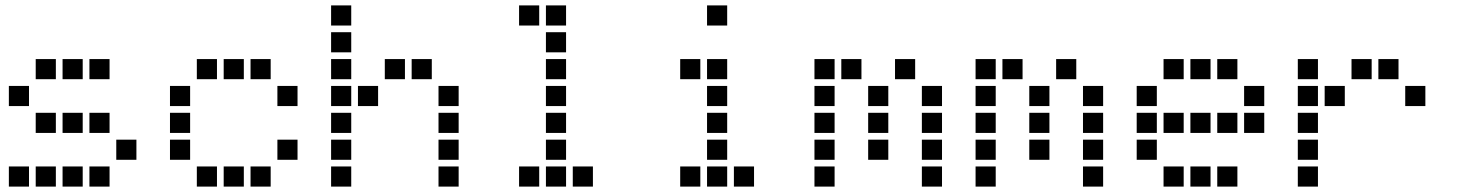

<svg xmlns="http://www.w3.org/2000/svg" viewBox="-20 -708 5440 715"><path d="M114 -488Q113 -488 113 -488Q113 -488 113 -487V-414Q113 -413 113 -413Q113 -413 114 -413H187Q188 -413 188 -413Q188 -413 188 -414V-487Q188 -488 188 -488Q188 -488 187 -488ZM214 -488Q213 -488 213 -488Q213 -488 213 -487V-414Q213 -413 213 -413Q213 -413 214 -413H287Q288 -413 288 -413Q288 -413 288 -414V-487Q288 -488 288 -488Q288 -488 287 -488ZM314 -488Q313 -488 313 -488Q313 -488 313 -487V-414Q313 -413 313 -413Q313 -413 314 -413H387Q388 -413 388 -413Q388 -413 388 -414V-487Q388 -488 388 -488Q388 -488 387 -488ZM14 -388Q13 -388 13 -388Q13 -388 13 -387V-314Q13 -313 13 -313Q13 -313 14 -313H87Q88 -313 88 -313Q88 -313 88 -314V-387Q88 -388 88 -388Q88 -388 87 -388ZM114 -288Q113 -288 113 -288Q113 -288 113 -287V-214Q113 -213 113 -213Q113 -213 114 -213H187Q188 -213 188 -213Q188 -213 188 -214V-287Q188 -288 188 -288Q188 -288 187 -288ZM214 -288Q213 -288 213 -288Q213 -288 213 -287V-214Q213 -213 213 -213Q213 -213 214 -213H287Q288 -213 288 -213Q288 -213 288 -214V-287Q288 -288 288 -288Q288 -288 287 -288ZM314 -288Q313 -288 313 -288Q313 -288 313 -287V-214Q313 -213 313 -213Q313 -213 314 -213H387Q388 -213 388 -213Q388 -213 388 -214V-287Q388 -288 388 -288Q388 -288 387 -288ZM414 -188Q413 -188 413 -188Q413 -188 413 -187V-114Q413 -113 413 -113Q413 -113 414 -113H487Q488 -113 488 -113Q488 -113 488 -114V-187Q488 -188 488 -188Q488 -188 487 -188ZM14 -88Q13 -88 13 -88Q13 -88 13 -87V-14Q13 -13 13 -13Q13 -13 14 -13H87Q88 -13 88 -13Q88 -13 88 -14V-87Q88 -88 88 -88Q88 -88 87 -88ZM114 -88Q113 -88 113 -88Q113 -88 113 -87V-14Q113 -13 113 -13Q113 -13 114 -13H187Q188 -13 188 -13Q188 -13 188 -14V-87Q188 -88 188 -88Q188 -88 187 -88ZM214 -88Q213 -88 213 -88Q213 -88 213 -87V-14Q213 -13 213 -13Q213 -13 214 -13H287Q288 -13 288 -13Q288 -13 288 -14V-87Q288 -88 288 -88Q288 -88 287 -88ZM314 -88Q313 -88 313 -88Q313 -88 313 -87V-14Q313 -13 313 -13Q313 -13 314 -13H387Q388 -13 388 -13Q388 -13 388 -14V-87Q388 -88 388 -88Q388 -88 387 -88Z M714 -488Q713 -488 713 -488Q713 -488 713 -487V-414Q713 -413 713 -413Q713 -413 714 -413H787Q788 -413 788 -413Q788 -413 788 -414V-487Q788 -488 788 -488Q788 -488 787 -488ZM814 -488Q813 -488 813 -488Q813 -488 813 -487V-414Q813 -413 813 -413Q813 -413 814 -413H887Q888 -413 888 -413Q888 -413 888 -414V-487Q888 -488 888 -488Q888 -488 887 -488ZM914 -488Q913 -488 913 -488Q913 -488 913 -487V-414Q913 -413 913 -413Q913 -413 914 -413H987Q988 -413 988 -413Q988 -413 988 -414V-487Q988 -488 988 -488Q988 -488 987 -488ZM614 -388Q613 -388 613 -388Q613 -388 613 -387V-314Q613 -313 613 -313Q613 -313 614 -313H687Q688 -313 688 -313Q688 -313 688 -314V-387Q688 -388 688 -388Q688 -388 687 -388ZM1014 -388Q1013 -388 1013 -388Q1013 -388 1013 -387V-314Q1013 -313 1013 -313Q1013 -313 1014 -313H1087Q1088 -313 1088 -313Q1088 -313 1088 -314V-387Q1088 -388 1088 -388Q1088 -388 1087 -388ZM614 -288Q613 -288 613 -288Q613 -288 613 -287V-214Q613 -213 613 -213Q613 -213 614 -213H687Q688 -213 688 -213Q688 -213 688 -214V-287Q688 -288 688 -288Q688 -288 687 -288ZM614 -188Q613 -188 613 -188Q613 -188 613 -187V-114Q613 -113 613 -113Q613 -113 614 -113H687Q688 -113 688 -113Q688 -113 688 -114V-187Q688 -188 688 -188Q688 -188 687 -188ZM1014 -188Q1013 -188 1013 -188Q1013 -188 1013 -187V-114Q1013 -113 1013 -113Q1013 -113 1014 -113H1087Q1088 -113 1088 -113Q1088 -113 1088 -114V-187Q1088 -188 1088 -188Q1088 -188 1087 -188ZM714 -88Q713 -88 713 -88Q713 -88 713 -87V-14Q713 -13 713 -13Q713 -13 714 -13H787Q788 -13 788 -13Q788 -13 788 -14V-87Q788 -88 788 -88Q788 -88 787 -88ZM814 -88Q813 -88 813 -88Q813 -88 813 -87V-14Q813 -13 813 -13Q813 -13 814 -13H887Q888 -13 888 -13Q888 -13 888 -14V-87Q888 -88 888 -88Q888 -88 887 -88ZM914 -88Q913 -88 913 -88Q913 -88 913 -87V-14Q913 -13 913 -13Q913 -13 914 -13H987Q988 -13 988 -13Q988 -13 988 -14V-87Q988 -88 988 -88Q988 -88 987 -88Z M1214 -688Q1213 -688 1213 -688Q1213 -688 1213 -687V-614Q1213 -613 1213 -613Q1213 -613 1214 -613H1287Q1288 -613 1288 -613Q1288 -613 1288 -614V-687Q1288 -688 1288 -688Q1288 -688 1287 -688ZM1214 -588Q1213 -588 1213 -588Q1213 -588 1213 -587V-514Q1213 -513 1213 -513Q1213 -513 1214 -513H1287Q1288 -513 1288 -513Q1288 -513 1288 -514V-587Q1288 -588 1288 -588Q1288 -588 1287 -588ZM1214 -488Q1213 -488 1213 -488Q1213 -488 1213 -487V-414Q1213 -413 1213 -413Q1213 -413 1214 -413H1287Q1288 -413 1288 -413Q1288 -413 1288 -414V-487Q1288 -488 1288 -488Q1288 -488 1287 -488ZM1414 -488Q1413 -488 1413 -488Q1413 -488 1413 -487V-414Q1413 -413 1413 -413Q1413 -413 1414 -413H1487Q1488 -413 1488 -413Q1488 -413 1488 -414V-487Q1488 -488 1488 -488Q1488 -488 1487 -488ZM1514 -488Q1513 -488 1513 -488Q1513 -488 1513 -487V-414Q1513 -413 1513 -413Q1513 -413 1514 -413H1587Q1588 -413 1588 -413Q1588 -413 1588 -414V-487Q1588 -488 1588 -488Q1588 -488 1587 -488ZM1214 -388Q1213 -388 1213 -388Q1213 -388 1213 -387V-314Q1213 -313 1213 -313Q1213 -313 1214 -313H1287Q1288 -313 1288 -313Q1288 -313 1288 -314V-387Q1288 -388 1288 -388Q1288 -388 1287 -388ZM1314 -388Q1313 -388 1313 -388Q1313 -388 1313 -387V-314Q1313 -313 1313 -313Q1313 -313 1314 -313H1387Q1388 -313 1388 -313Q1388 -313 1388 -314V-387Q1388 -388 1388 -388Q1388 -388 1387 -388ZM1614 -388Q1613 -388 1613 -388Q1613 -388 1613 -387V-314Q1613 -313 1613 -313Q1613 -313 1614 -313H1687Q1688 -313 1688 -313Q1688 -313 1688 -314V-387Q1688 -388 1688 -388Q1688 -388 1687 -388ZM1214 -288Q1213 -288 1213 -288Q1213 -288 1213 -287V-214Q1213 -213 1213 -213Q1213 -213 1214 -213H1287Q1288 -213 1288 -213Q1288 -213 1288 -214V-287Q1288 -288 1288 -288Q1288 -288 1287 -288ZM1614 -288Q1613 -288 1613 -288Q1613 -288 1613 -287V-214Q1613 -213 1613 -213Q1613 -213 1614 -213H1687Q1688 -213 1688 -213Q1688 -213 1688 -214V-287Q1688 -288 1688 -288Q1688 -288 1687 -288ZM1214 -188Q1213 -188 1213 -188Q1213 -188 1213 -187V-114Q1213 -113 1213 -113Q1213 -113 1214 -113H1287Q1288 -113 1288 -113Q1288 -113 1288 -114V-187Q1288 -188 1288 -188Q1288 -188 1287 -188ZM1614 -188Q1613 -188 1613 -188Q1613 -188 1613 -187V-114Q1613 -113 1613 -113Q1613 -113 1614 -113H1687Q1688 -113 1688 -113Q1688 -113 1688 -114V-187Q1688 -188 1688 -188Q1688 -188 1687 -188ZM1214 -88Q1213 -88 1213 -88Q1213 -88 1213 -87V-14Q1213 -13 1213 -13Q1213 -13 1214 -13H1287Q1288 -13 1288 -13Q1288 -13 1288 -14V-87Q1288 -88 1288 -88Q1288 -88 1287 -88ZM1614 -88Q1613 -88 1613 -88Q1613 -88 1613 -87V-14Q1613 -13 1613 -13Q1613 -13 1614 -13H1687Q1688 -13 1688 -13Q1688 -13 1688 -14V-87Q1688 -88 1688 -88Q1688 -88 1687 -88Z M1914 -688Q1913 -688 1913 -688Q1913 -688 1913 -687V-614Q1913 -613 1913 -613Q1913 -613 1914 -613H1987Q1988 -613 1988 -613Q1988 -613 1988 -614V-687Q1988 -688 1988 -688Q1988 -688 1987 -688ZM2014 -688Q2013 -688 2013 -688Q2013 -688 2013 -687V-614Q2013 -613 2013 -613Q2013 -613 2014 -613H2087Q2088 -613 2088 -613Q2088 -613 2088 -614V-687Q2088 -688 2088 -688Q2088 -688 2087 -688ZM2014 -588Q2013 -588 2013 -588Q2013 -588 2013 -587V-514Q2013 -513 2013 -513Q2013 -513 2014 -513H2087Q2088 -513 2088 -513Q2088 -513 2088 -514V-587Q2088 -588 2088 -588Q2088 -588 2087 -588ZM2014 -488Q2013 -488 2013 -488Q2013 -488 2013 -487V-414Q2013 -413 2013 -413Q2013 -413 2014 -413H2087Q2088 -413 2088 -413Q2088 -413 2088 -414V-487Q2088 -488 2088 -488Q2088 -488 2087 -488ZM2014 -388Q2013 -388 2013 -388Q2013 -388 2013 -387V-314Q2013 -313 2013 -313Q2013 -313 2014 -313H2087Q2088 -313 2088 -313Q2088 -313 2088 -314V-387Q2088 -388 2088 -388Q2088 -388 2087 -388ZM2014 -288Q2013 -288 2013 -288Q2013 -288 2013 -287V-214Q2013 -213 2013 -213Q2013 -213 2014 -213H2087Q2088 -213 2088 -213Q2088 -213 2088 -214V-287Q2088 -288 2088 -288Q2088 -288 2087 -288ZM2014 -188Q2013 -188 2013 -188Q2013 -188 2013 -187V-114Q2013 -113 2013 -113Q2013 -113 2014 -113H2087Q2088 -113 2088 -113Q2088 -113 2088 -114V-187Q2088 -188 2088 -188Q2088 -188 2087 -188ZM1914 -88Q1913 -88 1913 -88Q1913 -88 1913 -87V-14Q1913 -13 1913 -13Q1913 -13 1914 -13H1987Q1988 -13 1988 -13Q1988 -13 1988 -14V-87Q1988 -88 1988 -88Q1988 -88 1987 -88ZM2014 -88Q2013 -88 2013 -88Q2013 -88 2013 -87V-14Q2013 -13 2013 -13Q2013 -13 2014 -13H2087Q2088 -13 2088 -13Q2088 -13 2088 -14V-87Q2088 -88 2088 -88Q2088 -88 2087 -88ZM2114 -88Q2113 -88 2113 -88Q2113 -88 2113 -87V-14Q2113 -13 2113 -13Q2113 -13 2114 -13H2187Q2188 -13 2188 -13Q2188 -13 2188 -14V-87Q2188 -88 2188 -88Q2188 -88 2187 -88Z M2614 -688Q2613 -688 2613 -688Q2613 -688 2613 -687V-614Q2613 -613 2613 -613Q2613 -613 2614 -613H2687Q2688 -613 2688 -613Q2688 -613 2688 -614V-687Q2688 -688 2688 -688Q2688 -688 2687 -688ZM2514 -488Q2513 -488 2513 -488Q2513 -488 2513 -487V-414Q2513 -413 2513 -413Q2513 -413 2514 -413H2587Q2588 -413 2588 -413Q2588 -413 2588 -414V-487Q2588 -488 2588 -488Q2588 -488 2587 -488ZM2614 -488Q2613 -488 2613 -488Q2613 -488 2613 -487V-414Q2613 -413 2613 -413Q2613 -413 2614 -413H2687Q2688 -413 2688 -413Q2688 -413 2688 -414V-487Q2688 -488 2688 -488Q2688 -488 2687 -488ZM2614 -388Q2613 -388 2613 -388Q2613 -388 2613 -387V-314Q2613 -313 2613 -313Q2613 -313 2614 -313H2687Q2688 -313 2688 -313Q2688 -313 2688 -314V-387Q2688 -388 2688 -388Q2688 -388 2687 -388ZM2614 -288Q2613 -288 2613 -288Q2613 -288 2613 -287V-214Q2613 -213 2613 -213Q2613 -213 2614 -213H2687Q2688 -213 2688 -213Q2688 -213 2688 -214V-287Q2688 -288 2688 -288Q2688 -288 2687 -288ZM2614 -188Q2613 -188 2613 -188Q2613 -188 2613 -187V-114Q2613 -113 2613 -113Q2613 -113 2614 -113H2687Q2688 -113 2688 -113Q2688 -113 2688 -114V-187Q2688 -188 2688 -188Q2688 -188 2687 -188ZM2514 -88Q2513 -88 2513 -88Q2513 -88 2513 -87V-14Q2513 -13 2513 -13Q2513 -13 2514 -13H2587Q2588 -13 2588 -13Q2588 -13 2588 -14V-87Q2588 -88 2588 -88Q2588 -88 2587 -88ZM2614 -88Q2613 -88 2613 -88Q2613 -88 2613 -87V-14Q2613 -13 2613 -13Q2613 -13 2614 -13H2687Q2688 -13 2688 -13Q2688 -13 2688 -14V-87Q2688 -88 2688 -88Q2688 -88 2687 -88ZM2714 -88Q2713 -88 2713 -88Q2713 -88 2713 -87V-14Q2713 -13 2713 -13Q2713 -13 2714 -13H2787Q2788 -13 2788 -13Q2788 -13 2788 -14V-87Q2788 -88 2788 -88Q2788 -88 2787 -88Z M3014 -488Q3013 -488 3013 -488Q3013 -488 3013 -487V-414Q3013 -413 3013 -413Q3013 -413 3014 -413H3087Q3088 -413 3088 -413Q3088 -413 3088 -414V-487Q3088 -488 3088 -488Q3088 -488 3087 -488ZM3114 -488Q3113 -488 3113 -488Q3113 -488 3113 -487V-414Q3113 -413 3113 -413Q3113 -413 3114 -413H3187Q3188 -413 3188 -413Q3188 -413 3188 -414V-487Q3188 -488 3188 -488Q3188 -488 3187 -488ZM3314 -488Q3313 -488 3313 -488Q3313 -488 3313 -487V-414Q3313 -413 3313 -413Q3313 -413 3314 -413H3387Q3388 -413 3388 -413Q3388 -413 3388 -414V-487Q3388 -488 3388 -488Q3388 -488 3387 -488ZM3014 -388Q3013 -388 3013 -388Q3013 -388 3013 -387V-314Q3013 -313 3013 -313Q3013 -313 3014 -313H3087Q3088 -313 3088 -313Q3088 -313 3088 -314V-387Q3088 -388 3088 -388Q3088 -388 3087 -388ZM3214 -388Q3213 -388 3213 -388Q3213 -388 3213 -387V-314Q3213 -313 3213 -313Q3213 -313 3214 -313H3287Q3288 -313 3288 -313Q3288 -313 3288 -314V-387Q3288 -388 3288 -388Q3288 -388 3287 -388ZM3414 -388Q3413 -388 3413 -388Q3413 -388 3413 -387V-314Q3413 -313 3413 -313Q3413 -313 3414 -313H3487Q3488 -313 3488 -313Q3488 -313 3488 -314V-387Q3488 -388 3488 -388Q3488 -388 3487 -388ZM3014 -288Q3013 -288 3013 -288Q3013 -288 3013 -287V-214Q3013 -213 3013 -213Q3013 -213 3014 -213H3087Q3088 -213 3088 -213Q3088 -213 3088 -214V-287Q3088 -288 3088 -288Q3088 -288 3087 -288ZM3214 -288Q3213 -288 3213 -288Q3213 -288 3213 -287V-214Q3213 -213 3213 -213Q3213 -213 3214 -213H3287Q3288 -213 3288 -213Q3288 -213 3288 -214V-287Q3288 -288 3288 -288Q3288 -288 3287 -288ZM3414 -288Q3413 -288 3413 -288Q3413 -288 3413 -287V-214Q3413 -213 3413 -213Q3413 -213 3414 -213H3487Q3488 -213 3488 -213Q3488 -213 3488 -214V-287Q3488 -288 3488 -288Q3488 -288 3487 -288ZM3014 -188Q3013 -188 3013 -188Q3013 -188 3013 -187V-114Q3013 -113 3013 -113Q3013 -113 3014 -113H3087Q3088 -113 3088 -113Q3088 -113 3088 -114V-187Q3088 -188 3088 -188Q3088 -188 3087 -188ZM3214 -188Q3213 -188 3213 -188Q3213 -188 3213 -187V-114Q3213 -113 3213 -113Q3213 -113 3214 -113H3287Q3288 -113 3288 -113Q3288 -113 3288 -114V-187Q3288 -188 3288 -188Q3288 -188 3287 -188ZM3414 -188Q3413 -188 3413 -188Q3413 -188 3413 -187V-114Q3413 -113 3413 -113Q3413 -113 3414 -113H3487Q3488 -113 3488 -113Q3488 -113 3488 -114V-187Q3488 -188 3488 -188Q3488 -188 3487 -188ZM3014 -88Q3013 -88 3013 -88Q3013 -88 3013 -87V-14Q3013 -13 3013 -13Q3013 -13 3014 -13H3087Q3088 -13 3088 -13Q3088 -13 3088 -14V-87Q3088 -88 3088 -88Q3088 -88 3087 -88ZM3414 -88Q3413 -88 3413 -88Q3413 -88 3413 -87V-14Q3413 -13 3413 -13Q3413 -13 3414 -13H3487Q3488 -13 3488 -13Q3488 -13 3488 -14V-87Q3488 -88 3488 -88Q3488 -88 3487 -88Z M3614 -488Q3613 -488 3613 -488Q3613 -488 3613 -487V-414Q3613 -413 3613 -413Q3613 -413 3614 -413H3687Q3688 -413 3688 -413Q3688 -413 3688 -414V-487Q3688 -488 3688 -488Q3688 -488 3687 -488ZM3714 -488Q3713 -488 3713 -488Q3713 -488 3713 -487V-414Q3713 -413 3713 -413Q3713 -413 3714 -413H3787Q3788 -413 3788 -413Q3788 -413 3788 -414V-487Q3788 -488 3788 -488Q3788 -488 3787 -488ZM3914 -488Q3913 -488 3913 -488Q3913 -488 3913 -487V-414Q3913 -413 3913 -413Q3913 -413 3914 -413H3987Q3988 -413 3988 -413Q3988 -413 3988 -414V-487Q3988 -488 3988 -488Q3988 -488 3987 -488ZM3614 -388Q3613 -388 3613 -388Q3613 -388 3613 -387V-314Q3613 -313 3613 -313Q3613 -313 3614 -313H3687Q3688 -313 3688 -313Q3688 -313 3688 -314V-387Q3688 -388 3688 -388Q3688 -388 3687 -388ZM3814 -388Q3813 -388 3813 -388Q3813 -388 3813 -387V-314Q3813 -313 3813 -313Q3813 -313 3814 -313H3887Q3888 -313 3888 -313Q3888 -313 3888 -314V-387Q3888 -388 3888 -388Q3888 -388 3887 -388ZM4014 -388Q4013 -388 4013 -388Q4013 -388 4013 -387V-314Q4013 -313 4013 -313Q4013 -313 4014 -313H4087Q4088 -313 4088 -313Q4088 -313 4088 -314V-387Q4088 -388 4088 -388Q4088 -388 4087 -388ZM3614 -288Q3613 -288 3613 -288Q3613 -288 3613 -287V-214Q3613 -213 3613 -213Q3613 -213 3614 -213H3687Q3688 -213 3688 -213Q3688 -213 3688 -214V-287Q3688 -288 3688 -288Q3688 -288 3687 -288ZM3814 -288Q3813 -288 3813 -288Q3813 -288 3813 -287V-214Q3813 -213 3813 -213Q3813 -213 3814 -213H3887Q3888 -213 3888 -213Q3888 -213 3888 -214V-287Q3888 -288 3888 -288Q3888 -288 3887 -288ZM4014 -288Q4013 -288 4013 -288Q4013 -288 4013 -287V-214Q4013 -213 4013 -213Q4013 -213 4014 -213H4087Q4088 -213 4088 -213Q4088 -213 4088 -214V-287Q4088 -288 4088 -288Q4088 -288 4087 -288ZM3614 -188Q3613 -188 3613 -188Q3613 -188 3613 -187V-114Q3613 -113 3613 -113Q3613 -113 3614 -113H3687Q3688 -113 3688 -113Q3688 -113 3688 -114V-187Q3688 -188 3688 -188Q3688 -188 3687 -188ZM3814 -188Q3813 -188 3813 -188Q3813 -188 3813 -187V-114Q3813 -113 3813 -113Q3813 -113 3814 -113H3887Q3888 -113 3888 -113Q3888 -113 3888 -114V-187Q3888 -188 3888 -188Q3888 -188 3887 -188ZM4014 -188Q4013 -188 4013 -188Q4013 -188 4013 -187V-114Q4013 -113 4013 -113Q4013 -113 4014 -113H4087Q4088 -113 4088 -113Q4088 -113 4088 -114V-187Q4088 -188 4088 -188Q4088 -188 4087 -188ZM3614 -88Q3613 -88 3613 -88Q3613 -88 3613 -87V-14Q3613 -13 3613 -13Q3613 -13 3614 -13H3687Q3688 -13 3688 -13Q3688 -13 3688 -14V-87Q3688 -88 3688 -88Q3688 -88 3687 -88ZM4014 -88Q4013 -88 4013 -88Q4013 -88 4013 -87V-14Q4013 -13 4013 -13Q4013 -13 4014 -13H4087Q4088 -13 4088 -13Q4088 -13 4088 -14V-87Q4088 -88 4088 -88Q4088 -88 4087 -88Z M4314 -488Q4313 -488 4313 -488Q4313 -488 4313 -487V-414Q4313 -413 4313 -413Q4313 -413 4314 -413H4387Q4388 -413 4388 -413Q4388 -413 4388 -414V-487Q4388 -488 4388 -488Q4388 -488 4387 -488ZM4414 -488Q4413 -488 4413 -488Q4413 -488 4413 -487V-414Q4413 -413 4413 -413Q4413 -413 4414 -413H4487Q4488 -413 4488 -413Q4488 -413 4488 -414V-487Q4488 -488 4488 -488Q4488 -488 4487 -488ZM4514 -488Q4513 -488 4513 -488Q4513 -488 4513 -487V-414Q4513 -413 4513 -413Q4513 -413 4514 -413H4587Q4588 -413 4588 -413Q4588 -413 4588 -414V-487Q4588 -488 4588 -488Q4588 -488 4587 -488ZM4214 -388Q4213 -388 4213 -388Q4213 -388 4213 -387V-314Q4213 -313 4213 -313Q4213 -313 4214 -313H4287Q4288 -313 4288 -313Q4288 -313 4288 -314V-387Q4288 -388 4288 -388Q4288 -388 4287 -388ZM4614 -388Q4613 -388 4613 -388Q4613 -388 4613 -387V-314Q4613 -313 4613 -313Q4613 -313 4614 -313H4687Q4688 -313 4688 -313Q4688 -313 4688 -314V-387Q4688 -388 4688 -388Q4688 -388 4687 -388ZM4214 -288Q4213 -288 4213 -288Q4213 -288 4213 -287V-214Q4213 -213 4213 -213Q4213 -213 4214 -213H4287Q4288 -213 4288 -213Q4288 -213 4288 -214V-287Q4288 -288 4288 -288Q4288 -288 4287 -288ZM4314 -288Q4313 -288 4313 -288Q4313 -288 4313 -287V-214Q4313 -213 4313 -213Q4313 -213 4314 -213H4387Q4388 -213 4388 -213Q4388 -213 4388 -214V-287Q4388 -288 4388 -288Q4388 -288 4387 -288ZM4414 -288Q4413 -288 4413 -288Q4413 -288 4413 -287V-214Q4413 -213 4413 -213Q4413 -213 4414 -213H4487Q4488 -213 4488 -213Q4488 -213 4488 -214V-287Q4488 -288 4488 -288Q4488 -288 4487 -288ZM4514 -288Q4513 -288 4513 -288Q4513 -288 4513 -287V-214Q4513 -213 4513 -213Q4513 -213 4514 -213H4587Q4588 -213 4588 -213Q4588 -213 4588 -214V-287Q4588 -288 4588 -288Q4588 -288 4587 -288ZM4614 -288Q4613 -288 4613 -288Q4613 -288 4613 -287V-214Q4613 -213 4613 -213Q4613 -213 4614 -213H4687Q4688 -213 4688 -213Q4688 -213 4688 -214V-287Q4688 -288 4688 -288Q4688 -288 4687 -288ZM4214 -188Q4213 -188 4213 -188Q4213 -188 4213 -187V-114Q4213 -113 4213 -113Q4213 -113 4214 -113H4287Q4288 -113 4288 -113Q4288 -113 4288 -114V-187Q4288 -188 4288 -188Q4288 -188 4287 -188ZM4314 -88Q4313 -88 4313 -88Q4313 -88 4313 -87V-14Q4313 -13 4313 -13Q4313 -13 4314 -13H4387Q4388 -13 4388 -13Q4388 -13 4388 -14V-87Q4388 -88 4388 -88Q4388 -88 4387 -88ZM4414 -88Q4413 -88 4413 -88Q4413 -88 4413 -87V-14Q4413 -13 4413 -13Q4413 -13 4414 -13H4487Q4488 -13 4488 -13Q4488 -13 4488 -14V-87Q4488 -88 4488 -88Q4488 -88 4487 -88ZM4514 -88Q4513 -88 4513 -88Q4513 -88 4513 -87V-14Q4513 -13 4513 -13Q4513 -13 4514 -13H4587Q4588 -13 4588 -13Q4588 -13 4588 -14V-87Q4588 -88 4588 -88Q4588 -88 4587 -88Z M4814 -488Q4813 -488 4813 -488Q4813 -488 4813 -487V-414Q4813 -413 4813 -413Q4813 -413 4814 -413H4887Q4888 -413 4888 -413Q4888 -413 4888 -414V-487Q4888 -488 4888 -488Q4888 -488 4887 -488ZM5014 -488Q5013 -488 5013 -488Q5013 -488 5013 -487V-414Q5013 -413 5013 -413Q5013 -413 5014 -413H5087Q5088 -413 5088 -413Q5088 -413 5088 -414V-487Q5088 -488 5088 -488Q5088 -488 5087 -488ZM5114 -488Q5113 -488 5113 -488Q5113 -488 5113 -487V-414Q5113 -413 5113 -413Q5113 -413 5114 -413H5187Q5188 -413 5188 -413Q5188 -413 5188 -414V-487Q5188 -488 5188 -488Q5188 -488 5187 -488ZM4814 -388Q4813 -388 4813 -388Q4813 -388 4813 -387V-314Q4813 -313 4813 -313Q4813 -313 4814 -313H4887Q4888 -313 4888 -313Q4888 -313 4888 -314V-387Q4888 -388 4888 -388Q4888 -388 4887 -388ZM4914 -388Q4913 -388 4913 -388Q4913 -388 4913 -387V-314Q4913 -313 4913 -313Q4913 -313 4914 -313H4987Q4988 -313 4988 -313Q4988 -313 4988 -314V-387Q4988 -388 4988 -388Q4988 -388 4987 -388ZM5214 -388Q5213 -388 5213 -388Q5213 -388 5213 -387V-314Q5213 -313 5213 -313Q5213 -313 5214 -313H5287Q5288 -313 5288 -313Q5288 -313 5288 -314V-387Q5288 -388 5288 -388Q5288 -388 5287 -388ZM4814 -288Q4813 -288 4813 -288Q4813 -288 4813 -287V-214Q4813 -213 4813 -213Q4813 -213 4814 -213H4887Q4888 -213 4888 -213Q4888 -213 4888 -214V-287Q4888 -288 4888 -288Q4888 -288 4887 -288ZM4814 -188Q4813 -188 4813 -188Q4813 -188 4813 -187V-114Q4813 -113 4813 -113Q4813 -113 4814 -113H4887Q4888 -113 4888 -113Q4888 -113 4888 -114V-187Q4888 -188 4888 -188Q4888 -188 4887 -188ZM4814 -88Q4813 -88 4813 -88Q4813 -88 4813 -87V-14Q4813 -13 4813 -13Q4813 -13 4814 -13H4887Q4888 -13 4888 -13Q4888 -13 4888 -14V-87Q4888 -88 4888 -88Q4888 -88 4887 -88Z"/></svg>

Font: Doto Black
Style: Bold
Weight: 700
Monospace: yes
Version: Version 1.000